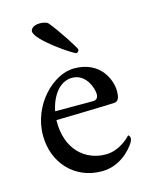

<svg xmlns="http://www.w3.org/2000/svg" viewBox="-101 -709 619 784"><g transform="rotate(-15 208.0 -317.5)"><path d="M106.4 -242.2C118.2 -242.2 322.3 -247.1 352.5 -249C371.1 -250 376 -266.6 376 -294.9C376 -334 346.7 -427.7 229.5 -427.7C143.6 -427.7 37.1 -326.2 37.1 -195.3C37.1 -80.1 117.2 7.8 232.4 7.8C308.6 7.8 357.4 -46.9 375 -75.2C377.9 -80.1 380.9 -87.9 380.9 -92.8C380.9 -100.6 374 -106.4 373 -106.4C360.4 -91.8 319.3 -54.7 265.6 -54.7C179.7 -54.7 103.5 -117.2 106.4 -242.2ZM212.9 -392.6C272.5 -392.6 293.9 -324.2 293 -300.8C292 -283.2 282.2 -278.3 270.5 -278.3H111.3C109.4 -278.3 130.9 -392.6 212.9 -392.6ZM103.5 -618.2C103.5 -580.1 246.1 -485.4 255.9 -485.4C262.7 -485.4 267.6 -492.2 267.6 -498C267.6 -502.9 212.9 -590.8 176.8 -632.8C171.9 -637.7 157.2 -641.6 143.6 -641.6C109.4 -641.6 103.5 -623 103.5 -618.2Z"/></g></svg>

Font: Crimson
Style: Roman
Weight: 400
Version: Version 0.2